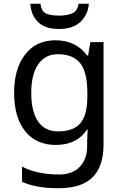

<svg xmlns="http://www.w3.org/2000/svg" viewBox="-20 -760 655 1020"><path d="M275 -546Q328 -546 370.5 -526Q413 -506 443 -465H448L460 -536H530V9Q530 124 471.5 182Q413 240 290 240Q172 240 97 206V125Q176 167 295 167Q364 167 403.5 126.5Q443 86 443 16V-5Q443 -17 444 -39.5Q445 -62 446 -71H442Q388 10 276 10Q172 10 113.5 -63Q55 -136 55 -267Q55 -395 113.5 -470.5Q172 -546 275 -546ZM287 -472Q220 -472 183 -418.5Q146 -365 146 -266Q146 -167 182.5 -114.5Q219 -62 289 -62Q370 -62 407 -105.5Q444 -149 444 -246V-267Q444 -377 406 -424.5Q368 -472 287 -472ZM452 -740Q447 -680 406.5 -643Q366 -606 294 -606Q220 -606 182.5 -642.5Q145 -679 141 -740H195Q200 -699 225 -688Q250 -677 296 -677Q335 -677 363.5 -689Q392 -701 397 -740Z"/></svg>

Font: Noto Sans Shavian
Style: Regular
Weight: 400
Designer: Monotype Design Team
Foundry: Monotype Imaging Inc.
Version: Version 2.001; ttfautohint (v1.8.4.7-5d5b)